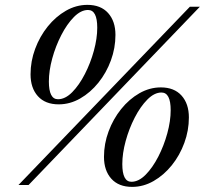

<svg xmlns="http://www.w3.org/2000/svg" viewBox="-20 -742 822 770"><path d="M54 0 741.5 -715H781.5L94.5 0ZM330.5 -722.5Q384 -722.5 413.5 -689.8Q443 -657 443 -602Q443 -549.5 424.8 -499.8Q406.5 -450 374.5 -410.2Q342.5 -370.5 301.5 -347Q260.5 -323.5 215.5 -323.5Q161.5 -323.5 132 -356.2Q102.5 -389 102.5 -444Q102.5 -496.5 121 -546.2Q139.5 -596 171.5 -635.8Q203.5 -675.5 244.5 -699Q285.5 -722.5 330.5 -722.5ZM212.5 -344Q241.5 -344 269.5 -372.2Q297.5 -400.5 320.2 -444.8Q343 -489 356.5 -538.5Q370 -588 370 -631Q370 -702 333 -702Q304.5 -702 276.5 -673.8Q248.5 -645.5 225.8 -601.2Q203 -557 189.5 -507.5Q176 -458 176 -415Q176 -344 212.5 -344ZM625 -391.5Q678.5 -391.5 708 -358.8Q737.5 -326 737.5 -271Q737.5 -218.5 719.2 -168.8Q701 -119 669 -79.2Q637 -39.5 596 -16Q555 7.5 510 7.5Q456 7.5 426.5 -25.2Q397 -58 397 -113Q397 -165.5 415.5 -215.2Q434 -265 466 -304.8Q498 -344.5 539 -368Q580 -391.5 625 -391.5ZM507 -13Q536 -13 564 -41.2Q592 -69.5 614.8 -113.8Q637.5 -158 651 -207.5Q664.5 -257 664.5 -300Q664.5 -371 627.5 -371Q599 -371 571 -342.8Q543 -314.5 520.2 -270.2Q497.5 -226 484 -176.5Q470.5 -127 470.5 -84Q470.5 -13 507 -13Z"/></svg>

Font: Newsreader 72pt Medium
Style: Italic
Weight: 500
Italic angle: -17°
Designer: Hugues Gentile
Foundry: Production Type
Version: Version 1.003; ttfautohint (v1.8.3)